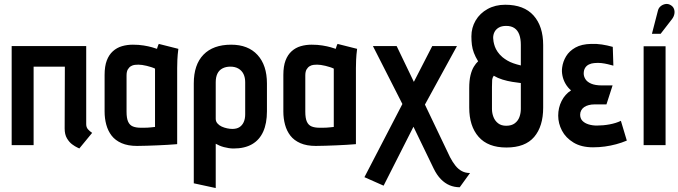

<svg xmlns="http://www.w3.org/2000/svg" viewBox="-20 -734 3431 971"><path d="M416 -106V-501H39V0H150V-397H308L307 -84Q307 -54 318.5 -34.5Q330 -15 345 -4Q360 7 371 12Q382 17 381 17L446 -62Q434 -70 425 -80Q416 -90 416 -106Z M882 -487 783 -512Q779 -504 776.5 -495.5Q774 -487 774 -487Q766 -490 748.5 -495Q731 -500 706.5 -504Q682 -508 652 -508Q623 -508 597 -500.5Q571 -493 551 -475Q531 -457 520 -428Q509 -399 509 -355V-170Q509 -135 517.5 -103.5Q526 -72 544.5 -48Q563 -24 595 -10Q627 4 673 4Q696 4 723 3Q750 2 777.5 1Q805 0 827 -1.5Q849 -3 862.5 -4Q876 -5 876 -5V-390Q876 -407 877 -431.5Q878 -456 882 -487ZM620 -169V-352Q620 -372 626.5 -383Q633 -394 642.5 -399.5Q652 -405 662 -406Q672 -407 680 -407Q688 -407 699 -405.5Q710 -404 722 -401Q734 -398 745 -394.5Q756 -391 764 -387V-92Q754 -91 745 -90Q736 -89 727 -88.5Q718 -88 709 -88Q700 -88 692 -88Q668 -88 652 -94.5Q636 -101 628 -118.5Q620 -136 620 -169Z M1330 -171V-312Q1330 -404 1282.5 -456Q1235 -508 1149 -508Q1058 -508 1009 -457.5Q960 -407 960 -312V193L1071 217V-7Q1080 -2 1090.5 2.5Q1101 7 1112.5 10Q1124 13 1136.5 15Q1149 17 1161 17Q1217 17 1254.5 -4.5Q1292 -26 1311 -68Q1330 -110 1330 -171ZM1220 -318V-156Q1220 -133 1212.5 -116.5Q1205 -100 1191 -91Q1177 -82 1155 -82Q1143 -82 1128.5 -85Q1114 -88 1101 -94Q1088 -100 1079.5 -110Q1071 -120 1071 -133V-318Q1071 -344 1079.5 -361.5Q1088 -379 1105 -388Q1122 -397 1145 -397Q1169 -397 1186 -387Q1203 -377 1211.5 -359.5Q1220 -342 1220 -318Z M1786 -487 1687 -512Q1683 -504 1680.5 -495.5Q1678 -487 1678 -487Q1670 -490 1652.5 -495Q1635 -500 1610.5 -504Q1586 -508 1556 -508Q1527 -508 1501 -500.5Q1475 -493 1455 -475Q1435 -457 1424 -428Q1413 -399 1413 -355V-170Q1413 -135 1421.5 -103.5Q1430 -72 1448.5 -48Q1467 -24 1499 -10Q1531 4 1577 4Q1600 4 1627 3Q1654 2 1681.5 1Q1709 0 1731 -1.5Q1753 -3 1766.5 -4Q1780 -5 1780 -5V-390Q1780 -407 1781 -431.5Q1782 -456 1786 -487ZM1524 -169V-352Q1524 -372 1530.5 -383Q1537 -394 1546.5 -399.5Q1556 -405 1566 -406Q1576 -407 1584 -407Q1592 -407 1603 -405.5Q1614 -404 1626 -401Q1638 -398 1649 -394.5Q1660 -391 1668 -387V-92Q1658 -91 1649 -90Q1640 -89 1631 -88.5Q1622 -88 1613 -88Q1604 -88 1596 -88Q1572 -88 1556 -94.5Q1540 -101 1532 -118.5Q1524 -136 1524 -169Z M2256 61 2129 -205 2291 -501H2166L2073 -320L1986 -501H1866L2015 -208L1823 162L1920 205L2071 -93L2173 118Q2189 151 2209.5 172Q2230 193 2254 203Q2278 213 2305 213L2357 141Q2334 141 2316 131.5Q2298 122 2283.5 104Q2269 86 2256 61Z M2535 -710Q2485 -710 2446 -688.5Q2407 -667 2385.5 -630.5Q2364 -594 2364 -550Q2364 -527 2366.5 -507Q2369 -487 2376.5 -467Q2384 -447 2398 -424Q2387 -414 2376.5 -397Q2366 -380 2359.5 -353.5Q2353 -327 2353 -288V-190Q2353 -96 2400.5 -42Q2448 12 2541 12Q2636 12 2681.5 -41.5Q2727 -95 2727 -190V-506Q2727 -601 2678.5 -655.5Q2630 -710 2535 -710ZM2614 -507V-403Q2593 -408 2576 -414Q2559 -420 2545.5 -428Q2532 -436 2521 -445Q2506 -458 2496.5 -472Q2487 -486 2482.5 -499Q2478 -512 2476 -523.5Q2474 -535 2474 -542Q2474 -559 2481 -572.5Q2488 -586 2502.5 -594.5Q2517 -603 2540 -603Q2565 -603 2581.5 -592Q2598 -581 2606 -559.5Q2614 -538 2614 -507ZM2540 -98Q2515 -98 2499 -110.5Q2483 -123 2475.5 -142.5Q2468 -162 2468 -183V-294Q2468 -320 2469 -330.5Q2470 -341 2477 -351Q2497 -339 2521.5 -331.5Q2546 -324 2571 -320Q2596 -316 2614 -314V-183Q2614 -162 2607 -142.5Q2600 -123 2583.5 -110.5Q2567 -98 2540 -98Z M3082 -402 3079 -497Q3050 -505 3023.5 -509Q2997 -513 2970 -512Q2921 -511 2890 -493.5Q2859 -476 2843 -449.5Q2827 -423 2823 -393Q2820 -373 2824.5 -351Q2829 -329 2840.5 -309.5Q2852 -290 2868 -277Q2837 -257 2820 -223Q2803 -189 2803 -149Q2803 -110 2822 -73.5Q2841 -37 2880.5 -13Q2920 11 2979 11Q3010 11 3039 7Q3068 3 3096 -4.5Q3124 -12 3150 -23L3120 -123Q3108 -117 3093.5 -112.5Q3079 -108 3063 -105Q3047 -102 3030.5 -100.5Q3014 -99 2998 -99Q2976 -99 2956.5 -105Q2937 -111 2925.5 -123Q2914 -135 2914 -154Q2914 -166 2919.5 -176Q2925 -186 2934.5 -192.5Q2944 -199 2957.5 -202.5Q2971 -206 2986 -206H3047L3078 -302H3025Q2990 -302 2969.5 -311Q2949 -320 2940.5 -334Q2932 -348 2932 -362Q2932 -379 2939 -390.5Q2946 -402 2958.5 -408Q2971 -414 2985 -415Q3005 -417 3021.5 -415Q3038 -413 3053 -409.5Q3068 -406 3082 -402Z M3379 -638Q3388 -650 3390.5 -663.5Q3393 -677 3388.5 -689Q3384 -701 3372 -708Q3359 -716 3345 -713.5Q3331 -711 3320.5 -702Q3310 -693 3307 -679L3277 -563H3321ZM3235 0H3346V-500H3235Z"/></svg>

Font: Advent Pro
Style: Regular
Weight: 400
Designer: VivaRado, Andreas Kalpakidis
Foundry: VivaRado, Andreas Kalpakidis
Version: Version 3.000